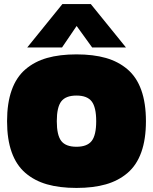

<svg xmlns="http://www.w3.org/2000/svg" viewBox="-20 -924 760 954"><path d="M115.2 -688 290 -903.8H431.2L606 -688H438L360.8 -794.9L288.1 -688ZM359.9 -653.8Q443.8 -653.8 506.1 -636Q568.4 -618.2 613.8 -579.3Q659.2 -540.5 682.1 -476.1Q705.1 -411.6 705.1 -321.8Q705.1 -231.9 682.1 -167.7Q659.2 -103.5 613.8 -64.7Q568.4 -25.9 506.1 -8.1Q443.8 9.8 359.9 9.8Q275.9 9.8 213.6 -8.1Q151.4 -25.9 106.2 -64.7Q61 -103.5 38.1 -167.7Q15.1 -231.9 15.1 -321.8Q15.1 -411.6 38.1 -476.1Q61 -540.5 106.2 -579.3Q151.4 -618.2 213.9 -636Q276.4 -653.8 359.9 -653.8ZM284.4 -223.6Q306.6 -194.8 359.9 -194.8Q413.1 -194.8 435.5 -223.6Q458 -252.4 458 -321.8Q458 -391.1 435.5 -420.2Q413.1 -449.2 359.9 -449.2Q306.6 -449.2 284.4 -420.2Q262.2 -391.1 262.2 -321.8Q262.2 -252.4 284.4 -223.6Z"/></svg>

Font: Kanit Black
Style: Regular
Weight: 900
Designer: Katatrad Team
Foundry: CadsonDemak
Version: Version 1.000;PS 001.000;hotconv 1.0.88;makeotf.lib2.5.64775